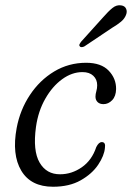

<svg xmlns="http://www.w3.org/2000/svg" viewBox="-20 -702 502 731"><path d="M294 -427.5Q254 -427.5 216.8 -400.5Q179.5 -373.5 152.5 -326.2Q125.5 -279 117 -219Q104.5 -128 130.8 -83Q157 -38 209 -38.5Q253 -38.5 291.5 -65.2Q330 -92 346.5 -142Q356 -161 367.5 -161Q383 -161 379.5 -139Q377 -109.5 353.8 -74.8Q330.5 -40 287.2 -15.5Q244 9 182 9Q97.5 9 61 -52.2Q24.5 -113.5 43.5 -215Q56.5 -284 93.8 -340.2Q131 -396.5 186.2 -429.8Q241.5 -463 308 -463Q365 -463 393.8 -433Q422.5 -403 422 -363Q421.5 -335.5 407 -320.5Q392.5 -305.5 374 -305.5Q359.5 -305.5 351.5 -313.5Q343.5 -321.5 343.5 -334Q343.5 -343.5 346.8 -354.8Q350 -366 350 -377.5Q350 -399.5 335.2 -413.5Q320.5 -427.5 294 -427.5ZM372 -635.5Q392 -658.5 408 -671.5Q424 -684.5 441.5 -681.5Q455.5 -679.5 460.2 -668.5Q465 -657.5 459.5 -644.5Q454 -630.5 440.5 -619.2Q427 -608 407.5 -596.5L301.5 -525.5Q297 -523 291.8 -522.5Q286.5 -522 284 -525.5Q280.5 -529 283 -534Q285.5 -539 289.5 -544Z"/></svg>

Font: Fraunces 9pt Soft Light
Style: Italic
Weight: 300
Italic angle: -16°
Version: Version 1.000;[0bf87f6ff]